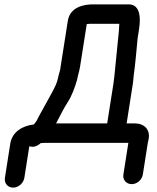

<svg xmlns="http://www.w3.org/2000/svg" viewBox="-20 -671 719 879"><path d="M244.9 -311C244 -305.4 238.6 -288.8 235.6 -282.5C221.5 -251.8 214 -240.8 196.3 -207.8C179.9 -176.7 163.7 -150.8 147 -116.9C145.2 -114 140.5 -107.7 135.1 -101.2C83.1 -95.3 35.7 -68 27 -13L2.5 143C-1.3 167.1 14.7 188 39.9 188C65.1 188 87.7 167.1 91.5 143L114.2 -1.5C116.8 -0.6 123.4 1 128.3 1C145.9 1 158.4 -8.7 166.1 -15.7C172.2 -16.1 178.5 -16.5 185.5 -17H567.7L567.5 -16L544.9 128C540.8 154 559.9 172 583 172C607.3 172 630.1 152.3 633.9 128L656.5 -16C657 -18.9 657.8 -22.9 659.6 -29.9C670.6 -77.9 639.7 -106 597.7 -106H559.7L588.4 -289C590.2 -300.3 590.6 -310.9 592 -324.7C599.6 -373.5 605.9 -456.9 610.2 -497.3C612.9 -523.3 647.4 -651 568.4 -651H406.4C365.1 -651 300.6 -639.9 290.4 -575L255.1 -350.4C252 -338.8 246.4 -320.6 244.9 -311ZM346.7 -367 377.2 -560.7C382.5 -561.5 388.2 -562 391.4 -562H526.2C526 -553.1 525.3 -539.9 524.3 -529.6C518.3 -470.8 510.3 -386.2 503.5 -321.3C501.9 -310.6 500.2 -298.2 499.2 -287.2L470.7 -106H236.7C254.4 -138.5 270.8 -173.9 289.1 -201.8C308.7 -231.7 321.6 -267.6 332.6 -304.5C332.9 -305.3 333.2 -306.9 333.4 -308C335.9 -324 343.1 -343.8 346.7 -367Z"/></svg>

Font: Just Breathe
Style: BdObl3
Weight: 400
Foundry: Cannot Into Space Fonts
Version: Version 0.72